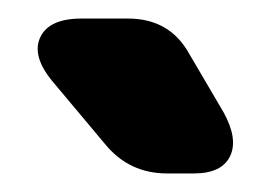

<svg xmlns="http://www.w3.org/2000/svg" viewBox="-20 -798 297 207"><path d="M160 -611Q119 -611 93 -643L36 -711Q14 -738 23.5 -758Q33 -778 68 -778H118Q163 -778 184 -740L221 -677Q237 -648 228 -629.5Q219 -611 189 -611Z"/></svg>

Font: Jellee Roman
Style: Regular
Weight: 400
Designer: Alfredo Marco Pradil
Foundry: Alfredo Marco Pradil
Version: Version 1.016;PS 001.016;hotconv 1.0.88;makeotf.lib2.5.64775